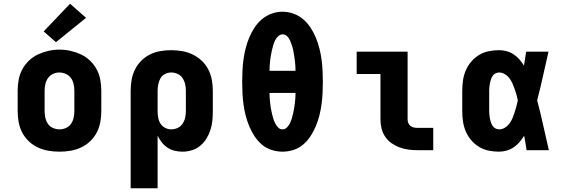

<svg xmlns="http://www.w3.org/2000/svg" viewBox="-20 -808 3040 1033"><path d="M300 8Q270 8 240.5 3Q211 -2 184 -14.5Q157 -27 135 -48Q113 -69 99.5 -95Q86 -121 80.5 -150.5Q75 -180 75 -210V-320Q75 -350 80.5 -379.5Q86 -409 100 -435Q114 -461 136 -482Q158 -503 185 -515.5Q212 -528 241 -534.5Q270 -541 300 -541Q330 -541 359 -534.5Q388 -528 415 -515.5Q442 -503 464 -482Q486 -461 500 -435Q514 -409 519.5 -379.5Q525 -350 525 -320V-210Q525 -180 519.5 -150.5Q514 -121 500.5 -95Q487 -69 465 -48Q443 -27 416 -14.5Q389 -2 359.5 3Q330 8 300 8ZM300 -112Q318 -112 335 -119.5Q352 -127 362 -141.5Q372 -156 376 -174Q380 -192 380 -210V-320Q380 -338 376 -356Q372 -374 361.5 -388.5Q351 -403 334 -410.5Q317 -418 299 -418Q281 -418 264.5 -410Q248 -402 238 -387.5Q228 -373 224 -355.5Q220 -338 220 -320V-210Q220 -192 224 -174Q228 -156 238 -141.5Q248 -127 265 -119.5Q282 -112 300 -112ZM281 -581 215 -639 357 -788 443 -712Z M683 205V-320Q683 -349 688 -378Q693 -407 706 -433.5Q719 -460 740 -481Q761 -502 787 -515Q813 -528 842.5 -533Q872 -538 901 -538Q930 -538 959.5 -533Q989 -528 1016 -515Q1043 -502 1065 -481.5Q1087 -461 1100.5 -434.5Q1114 -408 1119.5 -379Q1125 -350 1125 -320V-210Q1125 -184 1122.5 -158.5Q1120 -133 1112 -108.5Q1104 -84 1090.5 -62Q1077 -40 1057 -23.5Q1037 -7 1012 0.5Q987 8 962 8Q940 8 919.5 3Q899 -2 881.5 -13.5Q864 -25 850.5 -42Q837 -59 828 -78V205ZM901 -112Q919 -112 935.5 -119.5Q952 -127 962 -142Q972 -157 976 -174.5Q980 -192 980 -210V-320Q980 -338 976 -355.5Q972 -373 962 -388Q952 -403 935.5 -410.5Q919 -418 901 -418Q884 -418 868 -410Q852 -402 843.5 -387Q835 -372 831.5 -354.5Q828 -337 828 -320V-210Q828 -193 831 -175.5Q834 -158 843 -143.5Q852 -129 868 -120.5Q884 -112 901 -112Z M1500 8Q1470 8 1440.5 -1.5Q1411 -11 1388 -31Q1365 -51 1348.5 -76.5Q1332 -102 1320.5 -130Q1309 -158 1301.5 -187.5Q1294 -217 1290 -247Q1286 -277 1284.5 -307Q1283 -337 1283 -368Q1283 -398 1284.5 -428Q1286 -458 1290 -488Q1294 -518 1301.5 -547.5Q1309 -577 1320.5 -605Q1332 -633 1349 -659Q1366 -685 1389 -704.5Q1412 -724 1441 -734.5Q1470 -745 1500 -745Q1530 -745 1559 -734.5Q1588 -724 1611 -704.5Q1634 -685 1651 -659Q1668 -633 1679.5 -605Q1691 -577 1698.5 -547.5Q1706 -518 1710 -488Q1714 -458 1715.5 -428Q1717 -398 1717 -367Q1717 -337 1715.5 -307Q1714 -277 1710 -247Q1706 -217 1698.5 -187.5Q1691 -158 1679.5 -130Q1668 -102 1651.5 -76.5Q1635 -51 1612 -31Q1589 -11 1559.5 -1.5Q1530 8 1500 8ZM1430 -427H1570Q1570 -441 1569 -455Q1568 -469 1566.5 -482.5Q1565 -496 1562.5 -510Q1560 -524 1557.5 -537.5Q1555 -551 1550.5 -564Q1546 -577 1540.5 -590Q1535 -603 1525 -613Q1515 -623 1501 -623Q1487 -623 1476.5 -613Q1466 -603 1460 -590.5Q1454 -578 1450 -564.5Q1446 -551 1443 -537.5Q1440 -524 1437.5 -510.5Q1435 -497 1433.5 -483Q1432 -469 1431 -455Q1430 -441 1430 -427ZM1500 -112Q1514 -112 1524 -122.5Q1534 -133 1540 -145.5Q1546 -158 1550 -171Q1554 -184 1557 -197.5Q1560 -211 1562.5 -225Q1565 -239 1566.5 -252.5Q1568 -266 1569 -280Q1570 -294 1570 -308H1430Q1430 -294 1431 -280Q1432 -266 1433.5 -252.5Q1435 -239 1437.5 -225Q1440 -211 1443 -197.5Q1446 -184 1450 -171Q1454 -158 1460 -145.5Q1466 -133 1476 -122.5Q1486 -112 1500 -112Z M2227 0Q2203 0 2178.5 -3Q2154 -6 2131 -14.5Q2108 -23 2087.5 -37Q2067 -51 2053 -71.5Q2039 -92 2033 -116Q2027 -140 2027 -165V-410H1899V-530H2173V-165Q2173 -155 2177 -145.5Q2181 -136 2189 -130Q2197 -124 2207 -122Q2217 -120 2227 -120H2311V0Z M2665 8Q2637 8 2609.5 2.5Q2582 -3 2558 -17.5Q2534 -32 2515.5 -53.5Q2497 -75 2486 -101Q2475 -127 2471 -154.5Q2467 -182 2467 -210V-320Q2467 -348 2471 -375.5Q2475 -403 2486 -429Q2497 -455 2515.5 -476.5Q2534 -498 2558 -512.5Q2582 -527 2609.5 -532.5Q2637 -538 2665 -538Q2686 -538 2706 -532.5Q2726 -527 2743.5 -515.5Q2761 -504 2774.5 -488.5Q2788 -473 2799 -455Q2802 -474 2805 -492.5Q2808 -511 2811 -530H2931Q2916 -465 2901.5 -399Q2887 -333 2870 -268Q2888 -201 2902.5 -134Q2917 -67 2933 0H2813Q2810 -20 2807 -39.5Q2804 -59 2800 -78Q2789 -60 2775.5 -44Q2762 -28 2744.5 -16Q2727 -4 2706.5 2Q2686 8 2665 8ZM2665 -112Q2682 -112 2696.5 -121Q2711 -130 2721 -143.5Q2731 -157 2737.5 -172.5Q2744 -188 2749 -204Q2754 -220 2758.5 -236Q2763 -252 2766 -268Q2763 -284 2758.5 -299.5Q2754 -315 2748.5 -330.5Q2743 -346 2736.5 -360.5Q2730 -375 2720 -388Q2710 -401 2695.5 -409.5Q2681 -418 2665 -418Q2655 -418 2645.5 -413Q2636 -408 2630.5 -399.5Q2625 -391 2621.5 -381Q2618 -371 2616 -361Q2614 -351 2613 -340.5Q2612 -330 2612 -320V-210Q2612 -200 2613 -189.5Q2614 -179 2616 -169Q2618 -159 2621.5 -149Q2625 -139 2630.5 -130.5Q2636 -122 2645.5 -117Q2655 -112 2665 -112Z"/></svg>

Font: Iosevka Curly Slab HvEx
Style: Regular
Weight: 900
Width: 7
Monospace: yes
Designer: Belleve Invis
Foundry: Belleve Invis
Version: Version 11.1.0; ttfautohint (v1.8.3)